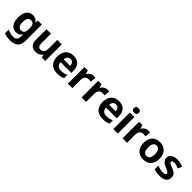

<svg xmlns="http://www.w3.org/2000/svg" viewBox="387 -2501 4480 4480"><g transform="rotate(45 2627.5 -260.5)"><path d="M91.8 208V85.4Q148.9 109.9 192.4 119.9Q235.8 129.9 284.2 129.9Q343.3 129.9 374.5 97.9Q405.8 65.9 405.8 5.4Q405.8 -31.7 411.1 -73.7H405.8Q356 9.8 249.5 9.8Q186 9.8 139.9 -23.7Q93.8 -57.1 69.3 -120.1Q44.9 -183.1 44.9 -271Q44.9 -360.4 69.6 -424.3Q94.2 -488.3 141.1 -522.2Q188 -556.2 252.4 -556.2Q357.9 -556.2 409.7 -476.1H413.6L426.3 -546.4H553.7V1Q553.7 116.7 487.3 178.5Q420.9 240.2 297.9 240.2Q231 240.2 187 233.4Q143.1 226.6 91.8 208ZM416 -258.8V-276.4Q416 -335 404.3 -370.6Q392.6 -406.2 368.2 -422.9Q343.8 -439.5 303.7 -439.5Q250 -439.5 222.9 -396.5Q195.8 -353.5 195.8 -268.6Q195.8 -185.5 222.7 -146Q249.5 -106.4 304.2 -106.4Q344.7 -106.4 368.9 -121.6Q393.1 -136.7 404.5 -169.9Q416 -203.1 416 -258.8Z M708 -190.4V-546.4H856V-231.9Q856 -168.9 877 -138.9Q897.9 -108.9 943.8 -108.9Q975.1 -108.9 997.3 -118.7Q1019.5 -128.4 1034.2 -149.4Q1048.8 -170.4 1055.9 -204.8Q1063 -239.3 1063 -289.1V-546.4H1210.9V0H1097.7L1078.1 -70.3H1069.3Q1044.9 -31.2 1001.2 -10.7Q957.5 9.8 897.5 9.8Q806.2 9.8 757.1 -42Q708 -93.8 708 -190.4Z M1335 -269.5Q1335 -359.9 1365.7 -424.3Q1396.5 -488.8 1454.8 -522.5Q1513.2 -556.2 1595.2 -556.2Q1671.9 -556.2 1726.6 -526.9Q1781.2 -497.6 1810.1 -441.4Q1838.9 -385.3 1838.9 -306.2V-235.4H1485.4Q1486.8 -169.9 1524.2 -134.3Q1561.5 -98.6 1628.4 -98.6Q1677.7 -98.6 1717.5 -107.2Q1757.3 -115.7 1807.1 -137.7V-28.8Q1763.2 -7.3 1718.5 1.2Q1673.8 9.8 1612.3 9.8Q1524.9 9.8 1462.6 -22.9Q1400.4 -55.7 1367.7 -118.4Q1335 -181.2 1335 -269.5ZM1600.1 -452.6Q1552.7 -452.6 1523.2 -421.9Q1493.7 -391.1 1488.8 -332H1702.1Q1701.2 -387.7 1674.1 -420.2Q1647 -452.6 1600.1 -452.6Z M1959 -546.4H2070.8L2093.3 -456.1H2100.6Q2126.5 -503.9 2167.5 -530Q2208.5 -556.2 2255.4 -556.2Q2281.2 -556.2 2317.9 -550.3L2303.2 -410.2Q2275.9 -417 2236.8 -417Q2199.2 -417 2171.6 -403.1Q2144 -389.2 2127.9 -363.3Q2106.9 -328.6 2106.9 -278.3V0H1959Z M2413.1 -546.4H2524.9L2547.4 -456.1H2554.7Q2580.6 -503.9 2621.6 -530Q2662.6 -556.2 2709.5 -556.2Q2735.4 -556.2 2772 -550.3L2757.3 -410.2Q2730 -417 2690.9 -417Q2653.3 -417 2625.7 -403.1Q2598.1 -389.2 2582 -363.3Q2561 -328.6 2561 -278.3V0H2413.1Z M2834 -269.5Q2834 -359.9 2864.7 -424.3Q2895.5 -488.8 2953.9 -522.5Q3012.2 -556.2 3094.2 -556.2Q3170.9 -556.2 3225.6 -526.9Q3280.3 -497.6 3309.1 -441.4Q3337.9 -385.3 3337.9 -306.2V-235.4H2984.4Q2985.8 -169.9 3023.2 -134.3Q3060.5 -98.6 3127.4 -98.6Q3176.8 -98.6 3216.6 -107.2Q3256.3 -115.7 3306.2 -137.7V-28.8Q3262.2 -7.3 3217.5 1.2Q3172.9 9.8 3111.3 9.8Q3023.9 9.8 2961.7 -22.9Q2899.4 -55.7 2866.7 -118.4Q2834 -181.2 2834 -269.5ZM3099.1 -452.6Q3051.8 -452.6 3022.2 -421.9Q2992.7 -391.1 2987.8 -332H3201.2Q3200.2 -387.7 3173.1 -420.2Q3146 -452.6 3099.1 -452.6Z M3606 0H3458V-546.4H3606ZM3451.2 -687Q3451.2 -724.6 3470.5 -742.7Q3489.7 -760.7 3531.2 -760.7Q3572.8 -760.7 3592.5 -742.2Q3612.3 -723.6 3612.3 -687Q3612.3 -650.9 3591.8 -632.6Q3571.3 -614.3 3531.2 -614.3Q3451.2 -614.3 3451.2 -687Z M3763.2 -546.4H3875L3897.5 -456.1H3904.8Q3930.7 -503.9 3971.7 -530Q4012.7 -556.2 4059.6 -556.2Q4085.4 -556.2 4122.1 -550.3L4107.4 -410.2Q4080.1 -417 4041 -417Q4003.4 -417 3975.8 -403.1Q3948.2 -389.2 3932.1 -363.3Q3911.1 -328.6 3911.1 -278.3V0H3763.2Z M4184.1 -274.4Q4184.1 -362.8 4215.6 -426.3Q4247.1 -489.7 4306.6 -522.9Q4366.2 -556.2 4449.2 -556.2Q4529.3 -556.2 4588.6 -521.7Q4647.9 -487.3 4679.7 -423.6Q4711.4 -359.9 4711.4 -274.4Q4711.4 -185.5 4679.9 -121.6Q4648.4 -57.6 4588.9 -23.9Q4529.3 9.8 4446.3 9.8Q4366.2 9.8 4306.9 -25.4Q4247.6 -60.5 4215.8 -124.8Q4184.1 -189 4184.1 -274.4ZM4530.3 -142.6Q4560.1 -184.6 4560.1 -274.4Q4560.1 -367.2 4527.3 -408.2Q4500 -443.8 4447.3 -443.8Q4399.9 -443.8 4371.6 -412.6Q4335 -371.1 4335 -274.4Q4335 -191.9 4362.3 -148.9Q4389.6 -102.5 4448.2 -102.5Q4502.9 -102.5 4530.3 -142.6Z M4803.2 -21.5V-144Q4847.2 -124 4897 -112.3Q4946.8 -100.6 4989.7 -100.6Q5033.7 -100.6 5056.6 -113.3Q5079.6 -126 5079.6 -149.9Q5079.6 -171.9 5047.4 -191.7Q5015.1 -211.4 4955.1 -235.4Q4905.8 -255.4 4877 -276.4Q4848.1 -297.4 4833 -325.2Q4819.8 -340.8 4813.2 -358.6Q4806.6 -376.5 4806.6 -398.4Q4806.6 -475.6 4862.5 -515.9Q4918.5 -556.2 5021.5 -556.2Q5073.2 -556.2 5119.1 -545.9Q5165 -535.6 5213.9 -514.2L5172.4 -414.6Q5131.3 -432.6 5091.8 -442.9Q5052.2 -453.1 5021 -453.1Q4986.8 -453.1 4967.8 -442.4Q4948.7 -431.6 4948.7 -411.1Q4948.7 -390.1 4969.2 -376Q4987.3 -364.3 5009 -354.7Q5030.8 -345.2 5069.8 -330.6Q5128.4 -308.1 5159.9 -285.6Q5191.4 -263.2 5206.1 -231.9Q5220.2 -201.2 5220.2 -160.6Q5220.2 -74.2 5160.6 -32.2Q5101.1 9.8 4982.9 9.8Q4877.9 9.8 4803.2 -21.5Z"/></g></svg>

Font: Viking Open Sans
Style: Bold
Weight: 700
Foundry: Ascender Corporation
Version: Version 2.001